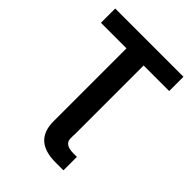

<svg xmlns="http://www.w3.org/2000/svg" viewBox="-254 -830 1152 1152"><g transform="rotate(45 321.5 -254.0)"><path d="M469.7 85H499V199.2H431.6Q249 199.2 249 33.2V-585.9H32.2V-707H611.3V-585.9H394.5V0H393.6V33.2Q393.6 85 469.7 85Z"/></g></svg>

Font: Pretendard
Style: Bold
Weight: 700
Designer: Base glyphs from Inter by Rasmus Andersson; Hangeul glyphs from Noto Sans CJK(Source Han Sans) by Jang Soo-young and Kan
Foundry: Kil Hyung-jin
Version: Version 1.309